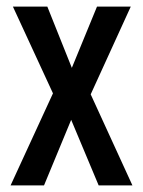

<svg xmlns="http://www.w3.org/2000/svg" viewBox="-20 -560 431 580"><path d="M140 -278 12 0H113L195 -198L278 0H380L254 -275L375 -540H273L197 -355L123 -540H19Z"/></svg>

Font: Noto Sans Hebrew ExtraCondensed Medium
Style: Regular
Weight: 500
Width: 2
Designer: Monotype Design Team
Foundry: Monotype Imaging Inc.
Version: Version 2.004